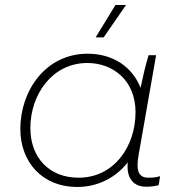

<svg xmlns="http://www.w3.org/2000/svg" viewBox="-20 -740 711 765"><path d="M563 4C581 4 594 2 612 -2L618 -38C602 -33 589 -32 571 -32C527 -32 523 -68 532 -121L602 -520H572C559 -477 549 -433 540 -390C508 -472 432 -526 329 -526C162 -526 61 -379 61 -226C61 -93 150 5 287 5C370 5 441 -32 489 -93C483 -29 512 4 563 4ZM328 -489C430 -489 520 -420 520 -293C520 -157 435 -32 293 -32C176 -32 101 -112 101 -230C101 -362 187 -489 328 -489ZM393 -591 482 -720H440L361 -591Z"/></svg>

Font: Fixel Display ExtraLight
Style: Italic
Weight: 200
Italic angle: -10°
Designer: AlfaBravo + MacPaw
Foundry: Kyrylo Tkachov, Marchela Mozhyna, Serhii Makarenko, Maria Weinstein, Zakhar Kryvoshyya
Version: Version 1.210;Glyphs 3.2 (3217)